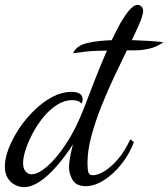

<svg xmlns="http://www.w3.org/2000/svg" viewBox="-36 -740 692 790"><path d="M265 -521Q278 -552 323 -563Q368 -574 442 -575Q480 -576 518 -574.5Q556 -573 587.5 -571Q619 -569 636 -566Q607 -546 577 -539.5Q547 -533 525 -533Q471 -533 433 -532.5Q395 -532 367 -531Q339 -530 315 -527.5Q291 -525 265 -521ZM62 30Q45 30 26.5 21Q8 12 -4 -7Q-16 -26 -16 -56Q-16 -89 0 -130Q16 -171 43 -211.5Q70 -252 105.5 -286.5Q141 -321 180 -341.5Q219 -362 258 -362Q280 -362 292 -354.5Q304 -347 304 -331Q304 -327 303 -322.5Q302 -318 298 -314Q294 -321 284 -324.5Q274 -328 261 -328Q229 -328 198.5 -308.5Q168 -289 143 -258.5Q118 -228 99 -192.5Q80 -157 69.5 -124.5Q59 -92 59 -69Q59 -48 68.5 -35.5Q78 -23 94 -23Q121 -23 159 -56Q197 -89 237 -150Q277 -211 309 -294Q331 -352 354.5 -412Q378 -472 402 -527Q426 -582 449 -625.5Q472 -669 493 -694.5Q514 -720 530 -720Q539 -720 546 -713Q553 -706 553 -695Q553 -678 536.5 -640Q520 -602 494 -549Q468 -496 438.5 -434Q409 -372 383 -307.5Q357 -243 340.5 -182Q324 -121 324 -70Q324 -43 327.5 -31Q331 -19 346 -19Q367 -19 395 -36.5Q423 -54 451 -87Q479 -120 500 -167L515 -155Q495 -103 461.5 -62Q428 -21 390 2.5Q352 26 317 26Q278 26 263 1Q248 -24 248 -53Q248 -70 252.5 -94Q257 -118 264 -146Q232 -96 196.5 -55.5Q161 -15 127 7.5Q93 30 62 30Z"/></svg>

Font: Dancing Script Medium
Style: Regular
Weight: 500
Designer: Pablo Impallari
Foundry: Pablo Impallari
Version: Version 2.000